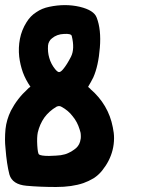

<svg xmlns="http://www.w3.org/2000/svg" viewBox="-21 -745 602 767"><path d="M55.7 -518.6Q51.8 -554.7 58.6 -589.8Q65.4 -625 85 -656.2Q100.6 -681.6 124 -696.3Q146.5 -711.9 175.8 -717.8Q208 -724.6 238.3 -724.6Q268.6 -724.6 297.9 -717.8Q354.5 -704.1 365.2 -674.8Q383.8 -627 377.9 -554.7Q372.1 -481.4 351.6 -435.5Q346.7 -425.8 341.8 -417Q335.9 -407.2 331.1 -398.4Q333 -395.5 335.9 -393.6Q338.9 -391.6 340.8 -388.7Q376 -358.4 398.4 -320.3Q420.9 -282.2 429.7 -236.3Q434.6 -213.9 434.6 -193.4Q434.6 -168.9 428.7 -145.5Q418 -102.5 387.7 -64.5Q373 -45.9 353.5 -33.2Q334 -21.5 312.5 -13.7Q266.6 2 203.1 2Q138.7 2 85 -2.9Q28.3 -7.8 16.6 -47.9Q5.9 -88.9 1 -152.3Q-1 -170.9 -1 -187.5Q-1 -209 1 -229.5Q4.9 -266.6 22.5 -302.7Q35.2 -327.1 51.8 -348.6Q68.4 -370.1 88.9 -388.7Q90.8 -390.6 93.8 -393.6Q96.7 -395.5 100.6 -398.4Q100.6 -398.4 100.6 -398.4Q81.1 -426.8 70.3 -456.1Q59.6 -486.3 55.7 -518.6ZM275.4 -147.5Q284.2 -153.3 290 -161.1Q295.9 -168.9 298.8 -178.7Q302.7 -191.4 301.8 -204.1Q301.8 -215.8 296.9 -228.5Q288.1 -257.8 269.5 -280.3Q252 -303.7 224.6 -318.4Q219.7 -321.3 214.8 -321.3Q210 -321.3 204.1 -318.4Q174.8 -300.8 156.2 -275.4Q137.7 -249 129.9 -215.8Q126 -196.3 127.9 -164.1Q129.9 -131.8 134.8 -127.9Q143.6 -122.1 174.8 -122.1Q206.1 -123 221.7 -125Q221.7 -125 221.7 -125Q240.2 -127.9 252 -133.8Q263.7 -138.7 275.4 -147.5ZM170.9 -563.5Q168.9 -537.1 175.8 -513.7Q182.6 -489.3 199.2 -468.8Q209 -457 214.8 -457Q221.7 -457 231.4 -468.8Q246.1 -486.3 262.7 -518.6Q278.3 -549.8 265.6 -601.6Q262.7 -611.3 234.4 -609.4Q206.1 -608.4 186.5 -591.8Q179.7 -586.9 175.8 -579.1Q171.9 -572.3 170.9 -563.5Z"/></svg>

Font: KARPATY Font
Style: Regular
Weight: 400
Designer: Inna Sieryk
Version: Version 1.1